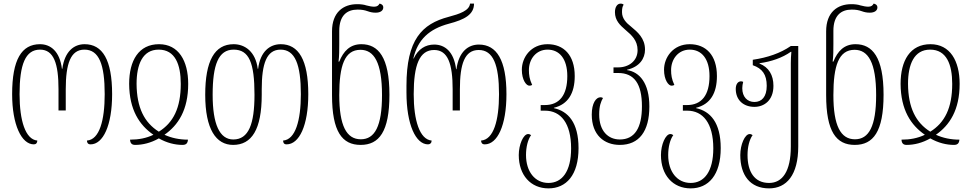

<svg xmlns="http://www.w3.org/2000/svg" viewBox="-20 -790 5365 1060"><path d="M167 7C179 7 186 -1 186 -14C120 -20 88 -125 88 -270C88 -434 120 -516 201 -516C277 -516 303 -439 303 -297V-180H343V-297C343 -439 370 -516 446 -516C527 -516 558 -434 558 -270C558 -125 529 -19 460 -14C460 -3 465 7 480 7C549 7 599 -97 599 -270C599 -460 546 -546 447 -546C389 -546 337 -507 324 -410H322C310 -507 259 -546 201 -546C99 -546 47 -461 47 -270C47 -101 99 7 167 7Z M726 10C768 10 813 -1 857 -26C901 -1 946 10 988 10C1012 10 1016 -4 1018 -19C971 -19 927 -28 888 -46C964 -99 1019 -183 1019 -327C1019 -454 966 -546 858 -546C746 -546 693 -456 693 -327C694 -183 750 -99 827 -46C788 -27 745 -19 698 -19C699 0 707 10 726 10ZM857 -63C777 -113 735 -195 734 -327C734 -434 767 -516 856 -516C947 -516 978 -434 978 -327C978 -194 937 -113 857 -63Z M1267 10C1369 10 1425 -74 1425 -267V-297C1425 -439 1452 -516 1529 -516C1609 -516 1641 -434 1641 -270C1641 -125 1611 -19 1543 -14C1543 -3 1547 7 1562 7C1632 7 1682 -97 1682 -270C1682 -460 1628 -546 1530 -546C1471 -546 1417 -507 1405 -410H1403C1391 -506 1331 -546 1270 -546C1164 -546 1113 -453 1113 -267C1113 -76 1173 10 1267 10ZM1268 -20C1192 -20 1154 -105 1154 -267C1154 -433 1186 -516 1270 -516C1355 -516 1385 -444 1385 -267C1385 -106 1353 -20 1268 -20Z M1971 10C2073 10 2130 -63 2130 -267C2130 -475 2068 -546 1975 -546C1912 -546 1876 -507 1853 -450H1849C1853 -481 1853 -515 1853 -547V-620C1853 -706 1897 -737 1954 -737C1978 -737 1993 -734 2010 -728C2024 -723 2037 -720 2054 -720C2081 -720 2096 -732 2096 -749C2096 -763 2084 -769 2075 -770C2071 -761 2063 -753 2046 -753C2034 -753 2018 -756 2003 -760C1989 -765 1970 -767 1952 -767C1875 -767 1813 -722 1813 -617V-265C1813 -63 1869 10 1971 10ZM1972 -21C1893 -21 1853 -96 1853 -265C1853 -427 1882 -515 1970 -515C2045 -515 2089 -445 2089 -265C2089 -93 2049 -21 1972 -21Z M2343 7C2355 7 2363 -1 2363 -14C2297 -20 2264 -125 2264 -270C2264 -432 2296 -514 2377 -514C2453 -514 2479 -437 2479 -297V-180H2519V-297C2519 -437 2545 -514 2623 -514C2703 -514 2735 -432 2735 -270C2735 -125 2705 -19 2636 -14C2636 -3 2641 7 2656 7C2726 7 2776 -97 2776 -270C2776 -458 2722 -544 2624 -544C2565 -544 2513 -505 2500 -408H2498C2486 -505 2436 -544 2377 -544C2329 -544 2288 -519 2264 -467H2262C2286 -572 2350 -630 2458 -659C2546 -682 2597 -710 2597 -770H2575C2571 -731 2517 -713 2457 -697C2309 -658 2224 -571 2224 -316V-280C2224 -101 2276 7 2343 7Z M3008 250C3106 250 3174 177 3174 28C3174 -114 3116 -176 3038 -193V-195C3116 -214 3153 -275 3153 -370C3153 -487 3091 -546 3003 -546C2911 -546 2861 -473 2861 -405C2861 -348 2886 -317 2902 -317C2908 -317 2913 -318 2918 -321C2903 -353 2900 -377 2900 -403C2900 -464 2940 -516 3003 -516C3068 -516 3112 -466 3112 -370C3112 -264 3068 -210 2988 -210H2965V-179H2989C3076 -179 3133 -110 3133 29C3133 157 3083 220 3008 220C2933 220 2884 157 2884 66C2884 22 2894 -19 2912 -44C2907 -47 2903 -50 2896 -50C2869 -50 2844 9 2844 66C2844 177 2910 250 3008 250Z M3402 10C3509 10 3565 -66 3565 -202C3565 -332 3510 -393 3442 -403V-405C3511 -421 3541 -467 3541 -516C3541 -579 3500 -613 3464 -643C3437 -664 3414 -688 3414 -723C3414 -742 3416 -754 3423 -764C3419 -768 3414 -770 3406 -770C3387 -770 3375 -750 3375 -723C3375 -677 3403 -651 3433 -625C3467 -596 3500 -567 3500 -513C3500 -454 3452 -418 3393 -418H3367V-387H3393C3481 -387 3524 -328 3524 -203C3524 -84 3484 -20 3402 -20C3338 -20 3288 -66 3288 -158C3288 -205 3298 -230 3309 -249C3304 -252 3300 -253 3295 -253C3271 -253 3247 -221 3247 -157C3247 -45 3315 10 3402 10Z M3793 250C3891 250 3959 177 3959 28C3959 -114 3901 -176 3823 -193V-195C3901 -214 3938 -275 3938 -370C3938 -487 3876 -546 3788 -546C3696 -546 3646 -473 3646 -405C3646 -348 3671 -317 3687 -317C3693 -317 3698 -318 3703 -321C3688 -353 3685 -377 3685 -403C3685 -464 3725 -516 3788 -516C3853 -516 3897 -466 3897 -370C3897 -264 3853 -210 3773 -210H3750V-179H3774C3861 -179 3918 -110 3918 29C3918 157 3868 220 3793 220C3718 220 3669 157 3669 66C3669 22 3679 -19 3697 -44C3692 -47 3688 -50 3681 -50C3654 -50 3629 9 3629 66C3629 177 3695 250 3793 250Z M4226 250C4322 250 4387 177 4387 18V-536H4346C4288 -496 4217 -472 4136 -460V-430C4188 -412 4213 -379 4213 -316C4213 -255 4185 -227 4145 -227C4106 -227 4078 -255 4078 -303C4078 -315 4080 -326 4083 -338C4079 -340 4075 -341 4071 -341C4054 -341 4042 -325 4042 -299C4042 -237 4085 -200 4145 -200C4198 -200 4250 -235 4250 -316C4250 -376 4224 -419 4173 -439V-441C4239 -450 4299 -471 4346 -504H4349C4347 -483 4346 -462 4346 -441V19C4346 157 4299 220 4226 220C4144 220 4107 157 4107 66C4107 22 4117 -19 4135 -44C4130 -47 4126 -50 4119 -50C4092 -50 4067 9 4067 66C4067 177 4121 250 4226 250Z M4699 10C4801 10 4858 -63 4858 -267C4858 -475 4796 -546 4703 -546C4640 -546 4604 -507 4581 -450H4577C4581 -481 4581 -515 4581 -547V-620C4581 -706 4625 -737 4682 -737C4706 -737 4721 -734 4738 -728C4752 -723 4765 -720 4782 -720C4809 -720 4824 -732 4824 -749C4824 -763 4812 -769 4803 -770C4799 -761 4791 -753 4774 -753C4762 -753 4746 -756 4731 -760C4717 -765 4698 -767 4680 -767C4603 -767 4541 -722 4541 -617V-265C4541 -63 4597 10 4699 10ZM4700 -21C4621 -21 4581 -96 4581 -265C4581 -427 4610 -515 4698 -515C4773 -515 4817 -445 4817 -265C4817 -93 4777 -21 4700 -21Z M4985 10C5027 10 5072 -1 5116 -26C5160 -1 5205 10 5247 10C5271 10 5275 -4 5277 -19C5230 -19 5186 -28 5147 -46C5223 -99 5278 -183 5278 -327C5278 -454 5225 -546 5117 -546C5005 -546 4952 -456 4952 -327C4953 -183 5009 -99 5086 -46C5047 -27 5004 -19 4957 -19C4958 0 4966 10 4985 10ZM5116 -63C5036 -113 4994 -195 4993 -327C4993 -434 5026 -516 5115 -516C5206 -516 5237 -434 5237 -327C5237 -194 5196 -113 5116 -63Z"/></svg>

Font: Noto Serif Georgian ExtraCondensed ExtraLight
Style: Regular
Weight: 200
Width: 2
Designer: Monotype Design Team, Akaki Razmadze
Foundry: Google LLC
Version: Version 2.003